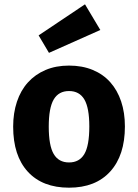

<svg xmlns="http://www.w3.org/2000/svg" viewBox="-20 -853 640 890"><path d="M300 -549Q361 -549 409.5 -529Q458 -509 491 -472Q524 -435 541.5 -383Q559 -331 559 -267Q559 -133 491 -58Q423 17 300 17Q177 17 109 -57Q41 -131 41 -266Q41 -329 58.5 -381.5Q76 -434 109.5 -471Q143 -508 191 -528.5Q239 -549 300 -549ZM300 -431Q252 -431 229 -392Q206 -353 206 -266Q206 -178 229 -139Q252 -100 300 -100Q348 -100 371 -139Q394 -178 394 -267Q394 -353 371 -392Q348 -431 300 -431ZM159 -689 374 -833 445 -714 207 -608Z"/></svg>

Font: Qzxlaeiskcpccdgjqmyffctclhy
Style: Regular
Weight: 700
Monospace: yes
Designer: Carrois Corporate & Edenspiekermann
Foundry: Carrois Corporate GbR & Edenspiekermann AG
Version: Version 2.001